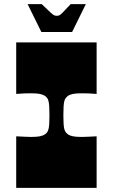

<svg xmlns="http://www.w3.org/2000/svg" viewBox="-20 -904 543 924"><path d="M58 0V-248Q81 -247 98.5 -246Q116 -245 129 -245Q157 -245 171.5 -248Q186 -251 194 -256Q202 -261 206.5 -267Q211 -273 213.5 -283Q216 -293 217 -309Q218 -325 218 -350Q218 -375 217 -391Q216 -407 213.5 -417Q211 -427 206.5 -433Q202 -439 194 -444Q186 -449 171.5 -452Q157 -455 129 -455Q116 -455 98.5 -454.5Q81 -454 58 -452V-700H445V-452Q423 -454 405.5 -454.5Q388 -455 374 -455Q346 -455 331.5 -452Q317 -449 309 -444Q302 -439 297 -433Q292 -427 289.5 -417Q287 -407 286 -391Q285 -375 285 -350Q285 -325 286 -309Q287 -293 289.5 -283Q292 -273 297 -267Q302 -261 309 -256Q317 -251 331.5 -248Q346 -245 374 -245Q388 -245 405.5 -246Q423 -247 445 -248V0ZM179 -750 113 -884H181Q210 -856 222.5 -844.5Q235 -833 240.5 -830.5Q246 -828 253 -828Q261 -828 266 -830.5Q271 -833 282.5 -844.5Q294 -856 320 -884H393L327 -750Z"/></svg>

Font: Ojuju ExtraBold
Style: Regular
Weight: 800
Designer: Chisaokwu Joboson, Mirko Velimirovic
Foundry: Udi Foundry
Version: Version 1.000